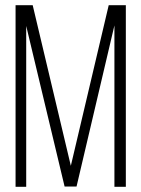

<svg xmlns="http://www.w3.org/2000/svg" viewBox="-20 -720 545 740"><path d="M275 -1H229L81 -620V0H40V-700H106L253 -81L399 -700H465V0H421V-622Z"/></svg>

Font: Bebas Neue Book
Style: Regular
Weight: 300
Designer: Ryoichi Tsunekawa
Foundry: Ryoichi Tsunekawa
Version: Version 1.003;PS 001.003;hotconv 1.0.88;makeotf.lib2.5.64775